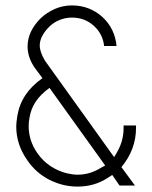

<svg xmlns="http://www.w3.org/2000/svg" viewBox="-20 -686 563 710"><path d="M422 0 395 -39 378 -28Q329 4 267 4Q212 4 162 -21.5Q112 -47 80 -95Q40 -152 40 -219Q40 -231 44 -257Q58 -342 137 -397L108 -436Q82 -474 82 -514Q82 -570 130 -618Q153 -640 183 -653Q213 -666 246 -666Q311 -666 359 -623Q405 -580 411 -516H365Q360 -561 326.5 -591Q293 -621 246 -621Q222 -621 200 -612Q178 -603 162 -587Q127 -552 127 -518Q127 -494 146 -462L402 -105Q422 -136 429.5 -161Q437 -186 437 -211V-222H483V-213Q483 -133 429 -68L479 0ZM163 -361Q130 -337 112 -310Q94 -283 89 -250Q86 -235 86 -220Q86 -166 118 -120Q138 -91 166.5 -72Q195 -53 228 -45Q250 -40 267 -40Q313 -40 354 -66L369 -74Z"/></svg>

Font: Sulphur Point Light
Style: Regular
Weight: 300
Designer: Noponies / Dale Sattler
Foundry: Noponies
Version: Version 1.000; ttfautohint (v1.8)